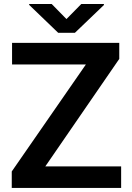

<svg xmlns="http://www.w3.org/2000/svg" viewBox="-20 -921 645 941"><path d="M573.7 -105.5V0H37.6V-80.6L400.9 -605H39.1V-710.9H564.5V-632.3L202.1 -105.5ZM233.4 -901.4 305.7 -827.6 378.4 -901.4H489.3V-896.5L347.2 -760.3H265.1L123 -897V-901.4Z"/></svg>

Font: Vazirmatn RD UI SemiBold
Style: Regular
Weight: 600
Designer: Saber Rastikerdar
Foundry: Saber Rastikerdar
Version: Version 33.003